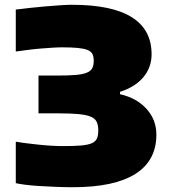

<svg xmlns="http://www.w3.org/2000/svg" viewBox="-20 -770 711 803"><path d="M285 13Q251 13 214 11.5Q177 10 144 8Q111 6 84.5 2.5Q58 -1 46 -4V-177H50Q65 -174 89.5 -171Q114 -168 141.5 -165Q169 -162 196 -160.5Q223 -159 243 -159Q290 -159 319 -161.5Q348 -164 364 -171Q380 -178 385.5 -191Q391 -204 391 -225Q391 -247 384 -261Q377 -275 358.5 -282.5Q340 -290 306.5 -293Q273 -296 220 -296H141V-454H219Q267 -454 296.5 -456.5Q326 -459 343 -466Q360 -473 366 -485Q372 -497 372 -516Q372 -533 366.5 -544Q361 -555 346 -561Q331 -567 305.5 -569.5Q280 -572 240 -572Q223 -572 199.5 -570.5Q176 -569 150.5 -567Q125 -565 98.5 -561.5Q72 -558 50 -555H46V-730Q68 -733 100.5 -736.5Q133 -740 167 -743Q201 -746 231.5 -748Q262 -750 281 -750Q614 -750 614 -543Q614 -488 579.5 -447Q545 -406 482 -386V-376Q552 -360 593 -314.5Q634 -269 634 -207Q634 -98 546 -42.5Q458 13 285 13Z"/></svg>

Font: Encode Sans Wide
Style: Black
Weight: 900
Designer: Pablo Impallari, Andres Torresi
Foundry: Pablo Impallari, Andres Torresi
Version: Version 1.000; ttfautohint (v1.00) -l 8 -r 50 -G 200 -x 14 -